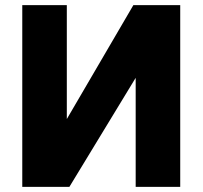

<svg xmlns="http://www.w3.org/2000/svg" viewBox="-20 -730 792 750"><path d="M684 0H510V-426L251 0H67V-710H241V-265L501 -710H684Z"/></svg>

Font: Geist ExtBd
Style: Regular
Weight: 400
Designer: Basement.studio, Andrés Briganti, Mateo Zaragoza
Foundry: Basement.studio, Vercel, Andrés Briganti, Guido Ferreyra, Mateo Zaragoza
Version: Version 1.401